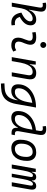

<svg xmlns="http://www.w3.org/2000/svg" viewBox="1542 -2326 1018 4142"><g transform="rotate(90 2051.0 -255.0)"><path d="M470.2 9.8Q377.9 9.8 322.8 -46.4Q267.6 -102.5 252.4 -207.5Q354 -254.4 397.5 -303.2Q440.9 -352.1 440.9 -397.9Q440.9 -450.7 381.8 -450.7Q336.9 -450.7 291.3 -420.7Q245.6 -390.6 210 -336.4Q174.3 -282.2 159.7 -208.5L123 -0.5H37.6L141.6 -590.8Q148.4 -631.8 137.9 -650.9Q127.4 -669.9 95.7 -669.9Q83.5 -669.9 71 -668.7Q58.6 -667.5 45.9 -664.6L36.6 -734.9Q53.7 -739.3 71 -741Q88.4 -742.7 106 -742.7Q183.6 -742.7 211.9 -704.3Q240.2 -666 226.1 -583L189 -374H198.7Q220.2 -440.9 273.9 -484.1Q327.6 -527.3 402.8 -527.3Q460.4 -527.3 493.4 -495.1Q526.4 -462.9 526.4 -407.2Q526.4 -333.5 478.3 -274.9Q430.2 -216.3 344.2 -172.4Q363.3 -114.7 395.5 -90.8Q427.7 -66.9 481.9 -66.9Q495.6 -66.9 503.4 -67.6Q511.2 -68.4 520 -69.3L527.3 3.9Q514.6 6.3 501.2 8.1Q487.8 9.8 470.2 9.8Z M1065.4 -95.7 1092.8 -31.2Q1064 -14.2 1032 -2.2Q1000 9.8 958.5 9.8Q872.1 9.8 830.1 -31.7Q788.1 -73.2 793 -153.3Q795.4 -189.9 807.1 -224.6Q818.8 -259.3 832.8 -292Q846.7 -324.7 854 -355Q878.4 -451.7 770.5 -451.7Q724.1 -451.7 681.2 -440.4L670.9 -513.7Q699.7 -522 728.5 -524.7Q757.3 -527.3 786.1 -527.3Q880.9 -527.3 920.2 -481Q959.5 -434.6 937.5 -345.2Q929.2 -310.5 916 -280.5Q902.8 -250.5 891.6 -221.2Q880.4 -191.9 877.9 -157.7Q872.1 -66.9 971.2 -66.9Q997.6 -66.9 1017.8 -73.5Q1038.1 -80.1 1065.4 -95.7ZM949.7 -615.2Q922.9 -615.2 904.1 -633.8Q885.3 -652.3 885.3 -679.2Q885.3 -706.1 904.1 -724.9Q922.9 -743.7 949.7 -743.7Q976.6 -743.7 995.4 -724.9Q1014.2 -706.1 1014.2 -679.2Q1014.2 -652.3 995.4 -633.8Q976.6 -615.2 949.7 -615.2Z M1212.4 0 1303.7 -517.6H1374L1365.7 -388.7H1374.5Q1392.1 -455.1 1439.7 -491.2Q1487.3 -527.3 1556.2 -527.3Q1719.2 -527.3 1686 -340.3L1626 0H1540.5L1600.6 -344.2Q1619.1 -450.7 1526.9 -450.7Q1484.4 -450.7 1447.3 -426.3Q1410.2 -401.9 1380.9 -345.5Q1351.6 -289.1 1332 -192.9L1297.9 0Z M1782.2 234.4 1778.3 158.7 1879.9 153.3Q1967.3 148.4 2020 113.8Q2072.8 79.1 2099.6 26.9Q2126.5 -25.4 2136.2 -82.5L2143.6 -124H2136.2Q2109.9 -59.6 2059.6 -24.7Q2009.3 10.3 1939.9 10.3Q1872.1 10.3 1835.4 -27.6Q1798.8 -65.4 1798.8 -135.3Q1798.8 -223.1 1835.9 -294.7Q1873 -366.2 1939.7 -417Q2006.3 -467.8 2095.7 -495.1Q2185.1 -522.5 2290 -522.5H2299.3L2224.1 -98.1Q2211.9 -29.3 2189 28.8Q2166 86.9 2126 130.9Q2085.9 174.8 2023.4 200.7Q1960.9 226.6 1870.1 230.5ZM2199.2 -441.9Q2109.4 -430.2 2038.1 -389.2Q1966.8 -348.1 1925.5 -285.4Q1884.3 -222.7 1884.3 -146Q1884.3 -66.4 1963.9 -66.4Q2045.4 -66.4 2101.6 -138.9Q2157.7 -211.4 2180.7 -336.9L2182.1 -343.8Z M2521 10.3Q2451.7 10.3 2413.6 -27.8Q2375.5 -65.9 2375.5 -135.3Q2375.5 -242.7 2429.2 -325.2Q2482.9 -407.7 2576.7 -458.5Q2670.4 -509.3 2791 -522L2803.2 -590.8Q2810.5 -631.8 2799.8 -650.9Q2789.1 -669.9 2757.3 -669.9Q2745.1 -669.9 2732.7 -668.7Q2720.2 -667.5 2707.5 -664.6L2698.2 -734.9Q2715.3 -739.3 2732.7 -741Q2750 -742.7 2767.6 -742.7Q2845.2 -742.7 2873.5 -704.3Q2901.9 -666 2887.2 -583L2810.5 -147.5Q2796.9 -66.9 2866.2 -66.9H2896L2883.3 4.9H2850.1Q2780.3 4.9 2755.6 -28.8Q2731 -62.5 2738.3 -128.4H2728Q2698.7 -64 2645 -26.9Q2591.3 10.3 2521 10.3ZM2756.8 -331.1 2777.3 -444.8Q2684.6 -433.1 2613.3 -391.6Q2542 -350.1 2501.5 -286.6Q2460.9 -223.1 2460.9 -144Q2460.9 -106.9 2482.9 -86.7Q2504.9 -66.4 2544.4 -66.4Q2623 -66.4 2677.2 -134.5Q2731.4 -202.6 2756.8 -331.1Z M3174.8 9.8Q3089.8 9.8 3042 -40.8Q2994.1 -91.3 2994.1 -181.2Q2994.1 -344.2 3067.1 -435.8Q3140.1 -527.3 3269.5 -527.3Q3355 -527.3 3402.8 -475.8Q3450.7 -424.3 3450.7 -331.5Q3450.7 -170.9 3377.7 -80.6Q3304.7 9.8 3174.8 9.8ZM3189.9 -66.9Q3272.5 -66.9 3318.8 -133.1Q3365.2 -199.2 3365.2 -317.4Q3365.2 -379.9 3337.2 -415.3Q3309.1 -450.7 3258.3 -450.7Q3174.3 -450.7 3126.7 -384.5Q3079.1 -318.4 3079.1 -200.2Q3079.1 -137.2 3108.6 -102.1Q3138.2 -66.9 3189.9 -66.9Z M3691.4 -517.6 3685.5 -430.7H3693.4Q3707 -481.4 3732.7 -504.4Q3758.3 -527.3 3796.9 -527.3Q3877 -527.3 3874.5 -435.5H3882.3Q3896.5 -483.9 3923.8 -505.6Q3951.2 -527.3 3991.7 -527.3Q4090.3 -527.3 4066.4 -390.6L3997.6 0H3912.1L3982.4 -399.4Q3992.2 -457 3952.1 -457Q3915 -457 3888.4 -403.3Q3861.8 -349.6 3844.7 -249V-251L3800.3 0H3726.1L3796.4 -399.4Q3807.6 -457 3765.1 -457Q3729.5 -457 3702.1 -401.6Q3674.8 -346.2 3657.2 -242.7V-243.7L3614.3 0H3528.8L3620.1 -517.6Z"/></g></svg>

Font: Cascadia Mono PL SemiLight
Style: Italic
Weight: 350
Italic angle: -10°
Monospace: yes
Designer: Aaron Bell
Foundry: Saja Typeworks
Version: Version 2404.023; ttfautohint (v1.8.4)